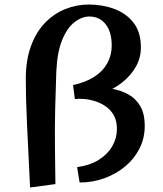

<svg xmlns="http://www.w3.org/2000/svg" viewBox="-20 -816 721 849"><path d="M113 13Q105 -148 99.5 -265.5Q94 -383 94 -465Q94 -550 117 -612.5Q140 -675 179.5 -715.5Q219 -756 269 -776Q319 -796 372 -796Q433 -796 485.5 -776.5Q538 -757 570.5 -715.5Q603 -674 603 -606Q603 -560 580.5 -520.5Q558 -481 518.5 -450Q479 -419 425.5 -400.5Q372 -382 311 -378L303 -440Q359 -452 397 -476.5Q435 -501 454.5 -536.5Q474 -572 474 -614Q474 -675 447 -709Q420 -743 375 -743Q342 -743 309.5 -718Q277 -693 255 -639.5Q233 -586 229 -500Q226 -422 224 -335.5Q222 -249 223 -163.5Q224 -78 225 -2ZM332 -9 321 -77Q379 -85 418 -110Q457 -135 477 -170.5Q497 -206 497 -245Q497 -283 482.5 -307.5Q468 -332 445.5 -347Q423 -362 397.5 -369.5Q372 -377 348.5 -378.5Q325 -380 311 -378L317 -417Q350 -424 390.5 -427Q431 -430 471 -424Q511 -418 545 -400Q579 -382 599.5 -348Q620 -314 620 -259Q620 -205 597 -159.5Q574 -114 534 -80.5Q494 -47 442 -28Q390 -9 332 -9Z"/></svg>

Font: Marhey Light
Style: Regular
Weight: 400
Version: Version 1.000